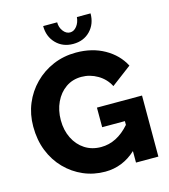

<svg xmlns="http://www.w3.org/2000/svg" viewBox="-131 -1019 994 1127"><g transform="rotate(-15 366.0 -455.0)"><path d="M369 5Q299 5 237.5 -21.5Q176 -48 128.5 -96.5Q81 -145 54.5 -211.5Q28 -278 28 -360Q28 -434 54.5 -498Q81 -562 129.5 -611Q178 -660 242.5 -687.5Q307 -715 382 -715Q480 -715 554.5 -673Q629 -631 666 -560L544 -468Q520 -515 474 -542Q428 -569 376 -569Q322 -569 281 -540.5Q240 -512 217 -463Q194 -414 194 -354Q194 -293 218 -244.5Q242 -196 284.5 -168.5Q327 -141 383 -141Q479 -141 556 -229V-252H418V-371H692V0H556V-70Q475 5 369 5ZM381 -838Q404 -838 421.5 -860Q439 -882 442 -915H525Q525 -851 485 -809.5Q445 -768 381 -768Q318 -768 277.5 -809.5Q237 -851 237 -915H322Q322 -884 339.5 -861Q357 -838 381 -838Z"/></g></svg>

Font: Raleway ExtraBold
Style: Regular
Weight: 800
Designer: Matt McInerney, Pablo Impallari, Rodrigo Fuenzalida
Foundry: Matt McInerney, Pablo Impallari, Rodrigo Fuenzalida
Version: Version 4.026